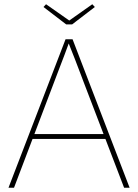

<svg xmlns="http://www.w3.org/2000/svg" viewBox="-20 -885 651 905"><path d="M289 -700H322L591 0H565L372 -504Q368 -516 363 -528Q350 -563 333 -606.5Q316 -650 298 -695L309 -694Q299 -665 284.5 -627.5Q270 -590 256 -553Q247 -528 237 -503L46 0H20ZM128 -253H485L493 -230H120ZM185 -852 197 -865 314 -783H299L415 -865L427 -852L320 -770H292Z"/></svg>

Font: Easer Grotesk Variable
Style: Regular
Weight: 400
Designer: Boardeaser, Bonnie Shaver-Troup, Thomas Jockin
Foundry: Lexend
Version: Version 1.001;Glyphs 3.1.2 (3151)